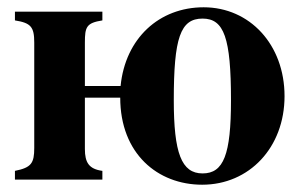

<svg xmlns="http://www.w3.org/2000/svg" viewBox="-20 -493 825 527"><path d="M213 -257V-376C213 -419 217 -430 261 -437V-461H21V-437C65 -430 74 -419 74 -376V-87C74 -45 66 -33 21 -24V0H261V-24C224 -29 213 -47 213 -84V-225H310C310 -71 413 14 535 14C664 14 761 -88 761 -229C761 -371 665 -473 539 -473C417 -473 324 -388 311 -257ZM536 -442C595 -442 614 -389 614 -218C614 -69 594 -17 536 -17C478 -17 457 -73 457 -218C457 -389 475 -442 536 -442Z"/></svg>

Font: STIXGeneral
Style: Bold
Weight: 700
Designer: MicroPress Inc., with final additions and corrections provided by Coen Hoffman, Elsevier (retired)
Version: Version 1.1.0